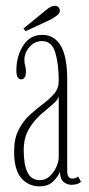

<svg xmlns="http://www.w3.org/2000/svg" viewBox="-20 -650 314 680"><path d="M120 10Q81.5 10 55.8 -18.8Q30 -47.5 30 -113.5Q30 -159.5 46 -190.5Q62 -221.5 85.5 -243Q109 -264.5 132.5 -282Q156 -299.5 172 -318.2Q188 -337 188 -363.5Q188 -423 175.8 -463.8Q163.5 -504.5 129 -504.5Q103 -504.5 84.8 -484Q66.5 -463.5 66.5 -439Q66.5 -424 69.2 -416.2Q72 -408.5 72 -397Q72 -385 68.2 -377Q64.5 -369 54.5 -369Q38 -369 38 -401Q38 -451 62.2 -488.8Q86.5 -526.5 129 -526.5Q172.5 -526.5 195.2 -488Q218 -449.5 218 -369V-47Q218 -29.5 223.2 -23.5Q228.5 -17.5 237 -17.5Q243.5 -17.5 248.8 -20Q254 -22.5 256.5 -25L267 -6Q255 4.5 232.5 4.5Q218 4.5 205.2 -5.8Q192.5 -16 192.5 -42Q187 -26.5 169 -8.2Q151 10 120 10ZM121.5 -12Q141.5 -12 156.5 -26.2Q171.5 -40.5 179.8 -59.2Q188 -78 188 -92.5V-311.5Q187 -297.5 168 -281.8Q149 -266 124.8 -244.8Q100.5 -223.5 82.2 -192.8Q64 -162 64 -118Q64 -67.5 77.2 -39.8Q90.5 -12 121.5 -12ZM70.5 -539.5 63 -549 144.5 -615.5Q161 -629.5 174.5 -629.5Q185 -629.5 190 -620Q192 -616.5 192 -612Q192 -603 181.5 -595Q171 -587 160 -581Z"/></svg>

Font: Imbue 50pt Thin
Style: Regular
Weight: 100
Designer: Tyler Finck
Foundry: Etcetera Type Company
Version: Version 1.102; ttfautohint (v1.8.3)